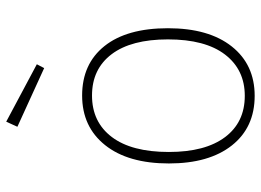

<svg xmlns="http://www.w3.org/2000/svg" viewBox="-128 -680 819 602"><g transform="rotate(-90 281.0 -379.5)"><path d="M493 -262Q493 -134 436 -62Q379 10 281 10Q182 10 125.5 -61.5Q69 -133 69 -259Q69 -387 126.5 -459Q184 -531 282 -531Q381 -531 437 -461Q493 -391 493 -262ZM105 -259Q105 -145 151.5 -83Q198 -21 281 -21Q363 -21 410.5 -83Q458 -145 458 -262Q458 -377 411.5 -438.5Q365 -500 282 -500Q199 -500 152 -438Q105 -376 105 -259ZM380 -673 368 -650 184 -734 200 -769Z"/></g></svg>

Font: FiraGO UltraLight
Style: Regular
Weight: 200
Designer: bBox Type
Foundry: bBox Type GmbH
Version: Version 1.001